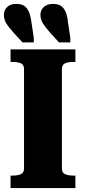

<svg xmlns="http://www.w3.org/2000/svg" viewBox="-23 -963 437 983"><path d="M325 -849 337 -770V-746H279L236 -793Q208 -825 196 -844.5Q184 -864 184 -887Q184 -911 201 -927Q218 -943 249 -943Q273 -943 288.5 -933Q304 -923 313 -902Q322 -881 325 -849ZM138 -849 150 -770V-746H92L49 -793Q20 -825 8.5 -844.5Q-3 -864 -3 -887Q-3 -911 13.5 -927Q30 -943 61 -943Q86 -943 101 -933Q116 -923 125 -902Q134 -881 138 -849ZM100 -100V-610Q100 -632 83.5 -639Q67 -646 41 -646H31V-710H363V-646H353Q327 -646 310.5 -639Q294 -632 294 -610V-100Q294 -78 310.5 -71Q327 -64 353 -64H363V0H31V-64H41Q67 -64 83.5 -71Q100 -78 100 -100Z"/></svg>

Font: Roboto Serif 36pt
Style: Bold
Weight: 700
Version: Version 1.008